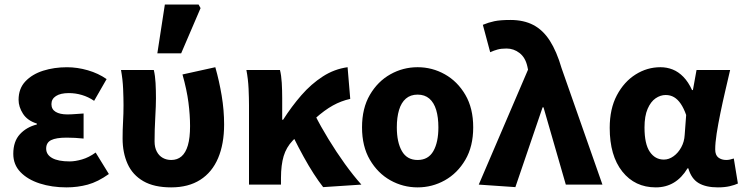

<svg xmlns="http://www.w3.org/2000/svg" viewBox="-20 -799 3218 831"><path d="M267.8 12Q204.7 12 152.1 -4.9Q99.6 -21.9 68.5 -54.2Q37.5 -86.4 37.5 -133.1Q37.5 -187.1 66.2 -218.1Q94.8 -249.1 139.5 -260.2V-264.2Q98.4 -277.1 79.4 -306.9Q60.4 -336.7 60.4 -366.9Q60.4 -415.7 89.9 -446.8Q119.3 -477.9 166.9 -493Q214.5 -508 269.8 -508Q314.8 -508 360.3 -494.8Q405.8 -481.6 441.4 -456.7L387.4 -362.6Q362 -379.8 334.4 -387.9Q306.7 -396.1 278.1 -396.1Q242 -396.1 222.3 -383.4Q202.6 -370.7 202.6 -348.4Q202.6 -325.9 220.9 -314.9Q239.2 -303.8 271.4 -303.8Q287.5 -303.8 305.9 -305.3Q324.4 -306.8 341.8 -307.8V-199.3Q324 -201.3 304.8 -202.3Q285.7 -203.3 268.7 -203.3Q222.7 -203.3 201.2 -192.5Q179.8 -181.7 179.8 -155.8Q179.8 -129.6 205.8 -115Q231.8 -100.4 281.6 -100.4Q305.6 -100.4 335.2 -109Q364.8 -117.6 394 -138.8L451.2 -45.8Q403.5 -11.8 359.6 0.1Q315.6 12 267.8 12Z M720.8 12Q646.9 12 600.4 -14.9Q553.8 -41.8 532.2 -89.8Q510.6 -137.9 510.6 -199.6Q510.6 -236.2 512.6 -272Q514.6 -307.7 514.6 -343.5Q514.6 -373.3 512.9 -414.3Q511.2 -455.2 503.7 -496.1H645.7Q651.6 -471.1 653.3 -439.9Q655 -408.6 655 -373.6Q655 -342.8 652 -289.8Q649 -236.8 649 -187.4Q649 -160.9 658.7 -142.8Q668.3 -124.7 684.5 -115.7Q700.8 -106.6 721.1 -106.6Q747.5 -106.6 765.6 -122.2Q783.7 -137.8 793.2 -170.1Q802.6 -202.3 802.6 -253.1Q802.6 -301.1 795.6 -355.5Q788.6 -409.9 769.8 -476.7L911.9 -508.1Q928.8 -448.7 939.4 -385.5Q950 -322.4 950 -260.3Q950 -176 924 -114.7Q898 -53.4 846.7 -20.7Q795.5 12 720.8 12ZM661 -568.2 693.5 -779.4H839.5L848.1 -763.9L764.1 -568.2Z M1057.7 0V-343.5Q1057.7 -373.3 1055.9 -415.1Q1054 -456.8 1046.4 -496.1H1191.7Q1197.6 -472.7 1199.5 -440.7Q1201.4 -408.6 1201.4 -373.6V-280.8H1205.4Q1242.1 -338.3 1284.5 -387Q1327 -435.7 1376.9 -467.9Q1426.7 -500.2 1484.4 -508.1L1495.9 -371Q1456.5 -362.3 1420.6 -342.4Q1384.8 -322.6 1343.7 -285.9Q1302.6 -249.1 1246.2 -189.8Q1219.2 -161.4 1207.7 -123.3Q1196.3 -85.2 1196.1 -29.4V0ZM1378.7 10.9Q1358.9 -14.3 1337.7 -47.2Q1316.4 -80.1 1294.4 -120.1Q1272.3 -160.1 1249.1 -206.7L1342.8 -302.2Q1367.6 -252.5 1401.6 -197Q1435.5 -141.4 1472.7 -89.7Q1510 -38.1 1544.2 0Z M1787.5 12Q1724.4 12 1669.6 -18.6Q1614.9 -49.3 1580.9 -107.4Q1546.9 -165.4 1546.9 -247.9Q1546.9 -330.5 1580.9 -388.6Q1614.9 -446.7 1669.6 -477.4Q1724.4 -508.1 1787.5 -508.1Q1850.6 -508.1 1905.3 -477.4Q1960.1 -446.7 1994.1 -388.6Q2028.1 -330.5 2028.1 -247.9Q2028.1 -165.4 1994.1 -107.4Q1960.1 -49.3 1905.3 -18.6Q1850.6 12 1787.5 12ZM1787.5 -106.6Q1833.7 -106.6 1855.6 -145Q1877.4 -183.3 1877.4 -247.9Q1877.4 -291 1867.9 -323Q1858.3 -354.9 1838.3 -372.2Q1818.2 -389.5 1787.5 -389.5Q1756.7 -389.5 1736.7 -372.2Q1716.6 -354.9 1707.1 -323Q1697.5 -291 1697.5 -247.9Q1697.5 -183.3 1719.5 -145Q1741.4 -106.6 1787.5 -106.6Z M2210.6 10.9 2052.1 0 2265.4 -497.6 2262.3 -512.1Q2253.7 -550.2 2228.6 -569.6Q2203.5 -589 2172.4 -589Q2149.5 -589 2133.9 -584.8Q2118.4 -580.6 2101.6 -573L2069.8 -691.6Q2094.2 -701.8 2119.6 -707.2Q2145 -712.6 2189.3 -712.6Q2246.7 -712.6 2288.3 -690.9Q2329.9 -669.2 2359.7 -622.9Q2389.4 -576.6 2410.6 -503.9L2587.4 0H2428.9L2332.4 -334.4H2328.4Z M2818.3 12Q2727.9 12 2673.4 -56.6Q2618.9 -125.1 2618.9 -245.6Q2618.9 -328.1 2649.9 -386.7Q2681 -445.3 2731 -476.7Q2780.9 -508.1 2838.4 -508.1Q2866.3 -508.1 2891.4 -498.2Q2916.5 -488.2 2937.8 -466.3Q2959.2 -444.4 2975.3 -409.2H2979L2994.7 -496.1H3140.1Q3130.1 -453.2 3118.9 -405Q3107.6 -356.8 3097.9 -309.3Q3088.2 -261.9 3081.8 -221.2Q3075.5 -180.5 3075.5 -152.4Q3075.5 -127.6 3089.2 -117.1Q3102.9 -106.6 3123.5 -106.6Q3130.9 -106.6 3139.1 -108.3Q3147.4 -110 3156 -113L3173.7 -4.6Q3160.2 1.7 3138.4 6.9Q3116.7 12 3086.9 12Q3035.2 12 3003.8 -6.6Q2972.3 -25.2 2959.2 -70.3H2955.6Q2906.1 12 2818.3 12ZM2853.3 -108.3Q2875.1 -108.3 2895.1 -122.7Q2915.2 -137 2928.5 -161.4Q2941.9 -185.8 2943.4 -215.2L2949.8 -301.3Q2939.6 -330.4 2926.4 -349.8Q2913.3 -369.1 2897.2 -378.5Q2881.2 -387.8 2861.1 -387.8Q2838.4 -387.8 2817.4 -373.4Q2796.5 -359 2783 -328Q2769.5 -296.9 2769.5 -247.2Q2769.5 -175.5 2792.5 -141.9Q2815.4 -108.3 2853.3 -108.3Z"/></svg>

Font: Source Sans 3 VF
Style: Regular
Weight: 200
Designer: Paul D. Hunt
Foundry: Adobe
Version: Version 3.046;hotconv 1.0.118;makeotfexe 2.5.65603